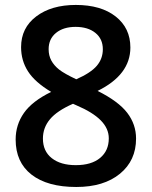

<svg xmlns="http://www.w3.org/2000/svg" viewBox="-20 -743 611 773"><path d="M285.2 -723.1Q386.7 -723.1 445.8 -676.5Q504.9 -629.9 504.9 -551.8Q504.9 -441.9 373 -377Q457 -335 492.4 -288.6Q527.8 -242.2 527.8 -185.1Q527.8 -96.7 462.9 -43.5Q397.9 9.8 287.1 9.8Q170.9 9.8 106.9 -40Q43 -89.8 43 -181.2Q43 -240.7 76.4 -288.3Q109.9 -335.9 186 -373Q120.6 -412.1 92.8 -455.6Q64.9 -499 64.9 -553.2Q64.9 -630.9 126 -677Q187 -723.1 285.2 -723.1ZM152.8 -185.1Q152.8 -134.3 188.5 -106.2Q224.1 -78.1 285.2 -78.1Q348.1 -78.1 383.1 -107.2Q418 -136.2 418 -186Q418 -225.6 385.7 -258.3Q353.5 -291 288.1 -318.8L273.9 -325.2Q209.5 -296.9 181.2 -262.9Q152.8 -229 152.8 -185.1ZM284.2 -634.8Q235.4 -634.8 205.6 -610.6Q175.8 -586.4 175.8 -544.9Q175.8 -519.5 186.5 -499.5Q197.3 -479.5 217.8 -463.1Q238.3 -446.8 287.1 -423.8Q345.7 -449.7 369.9 -478.3Q394 -506.8 394 -544.9Q394 -586.4 364 -610.6Q334 -634.8 284.2 -634.8Z"/></svg>

Font: Open Sans Semibold
Style: Regular
Weight: 600
Foundry: Ascender Corporation
Version: Version 1.10